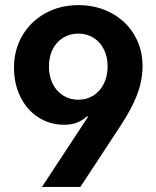

<svg xmlns="http://www.w3.org/2000/svg" viewBox="-20 -737 616 757"><path d="M542 -476.6Q542 -419.4 520.3 -362.8Q498.5 -306.2 452.1 -236.3L296.9 0H145.5L326.7 -275.9L322.8 -278.8Q310.1 -265.1 287.4 -255.1Q264.6 -245.1 233.4 -245.1Q176.3 -245.1 131.1 -274.4Q85.9 -303.7 60.5 -355Q35.2 -406.2 35.2 -470.7Q35.2 -540.5 68.1 -596.7Q101.1 -652.8 158.9 -684.8Q216.8 -716.8 289.1 -716.8Q360.8 -716.8 418.7 -685.8Q476.6 -654.8 509.3 -599.9Q542 -544.9 542 -476.6ZM172.9 -474.6Q172.9 -436.5 187.7 -406.7Q202.6 -377 229 -360.4Q255.4 -343.8 289.1 -343.8Q322.3 -343.8 348.6 -360.6Q375 -377.4 389.6 -407.2Q404.3 -437 404.3 -474.6Q404.3 -512.7 389.6 -542.2Q375 -571.8 348.6 -588.1Q322.3 -604.5 289.1 -604.5Q255.4 -604.5 228.8 -588.1Q202.1 -571.8 187.5 -542.2Q172.9 -512.7 172.9 -474.6Z"/></svg>

Font: Pretendard GOV
Style: Bold
Weight: 700
Designer: Base glyphs from Inter by Rasmus Andersson; Hangeul glyphs from Noto Sans CJK(Source Han Sans) by Jang Soo-young and Kan
Foundry: Kil Hyung-jin
Version: Version 1.309